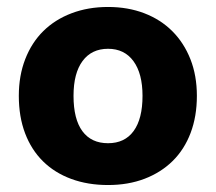

<svg xmlns="http://www.w3.org/2000/svg" viewBox="-20 -516 620 551"><path d="M545 -241Q545 -182 527 -134.5Q509 -87 475.5 -54Q442 -21 395 -3Q348 15 290 15Q232 15 184.5 -2.5Q137 -20 103.5 -53Q70 -86 52 -133.5Q34 -181 34 -241Q34 -299 52.5 -346.5Q71 -394 104.5 -427Q138 -460 185.5 -478Q233 -496 290 -496Q347 -496 394 -478Q441 -460 474.5 -426.5Q508 -393 526.5 -346Q545 -299 545 -241ZM290 -376Q243 -376 217 -341Q191 -306 191 -241Q191 -174 216.5 -139.5Q242 -105 290 -105Q338 -105 363.5 -140Q389 -175 389 -241Q389 -305 363 -340.5Q337 -376 290 -376Z"/></svg>

Font: Baloo Bhaina 2
Style: Bold
Weight: 700
Designer: Yesha Goshar, Manish Minz, Shuchita Grover and Ek Type
Foundry: Ek Type
Version: Version 1.640;hotconv 1.0.111;makeotfexe 2.5.65597; ttfautoh